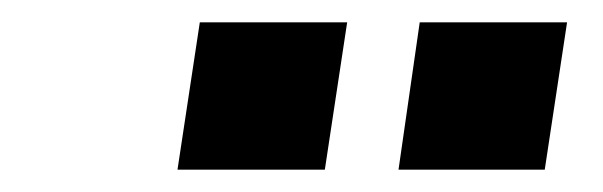

<svg xmlns="http://www.w3.org/2000/svg" viewBox="-20 -742 540 172"><path d="M139 -590ZM337 -590 356 -722H488L468 -590ZM139 -590 159 -722H291L271 -590Z"/></svg>

Font: Winston
Style: Bold Italic
Weight: 700
Italic angle: -9°
Designer: Original fonts by Vernon Adams / Changes by Cristiano Sobral
Foundry: Original fonts by Vernon Adams / Changes by Cristiano Sobral
Version: Version 2.503;July 17, 2020;FontCreator 13.0.0.2655 64-bit